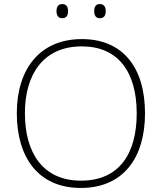

<svg xmlns="http://www.w3.org/2000/svg" viewBox="-20 -918 799 948"><path d="M259 -863C259 -843 267 -828 287 -828C309 -828 316 -843 316 -863C316 -883 309 -898 287 -898C267 -898 259 -883 259 -863ZM445 -863C445 -843 453 -828 472 -828C495 -828 502 -843 502 -863C502 -883 495 -898 472 -898C453 -898 445 -883 445 -863ZM696 -358C696 -588 584 -725 384 -725C175 -725 63 -575 63 -359C63 -142 168 10 379 10C591 10 696 -142 696 -358ZM103 -359C103 -552 195 -689 384 -689C560 -689 655 -567 655 -358C655 -160 569 -26 380 -26C192 -26 103 -163 103 -359Z"/></svg>

Font: Noto Sans Cherokee ExtraLight
Style: Regular
Weight: 200
Designer: Monotype Design Team
Foundry: Monotype Imaging Inc.
Version: Version 2.001